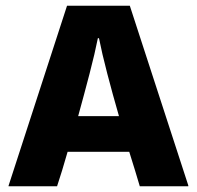

<svg xmlns="http://www.w3.org/2000/svg" viewBox="-20 -662 690 673"><path d="M640 -12V-9H470Q463 -33 453.5 -64Q444 -95 433 -130H217Q197 -60 180 -9H10V-11L215 -642H435ZM323 -528Q313 -477 294 -404Q275 -331 254 -255H397Q375 -331 356 -404Q337 -477 327 -528Z"/></svg>

Font: Bakbak One
Style: Regular
Weight: 400
Designer: Saumya Kishore and Sanchit Sawaria
Foundry: A Good Feeling
Version: Version 1.003; ttfautohint (v1.8.3)